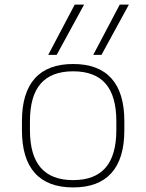

<svg xmlns="http://www.w3.org/2000/svg" viewBox="-20 -810 640 840"><path d="M424 -570H388L504 -790H544ZM228 -570H191L307 -790H348ZM300 10Q189 10 132.5 -53Q76 -116 76 -240V-280Q76 -404 132.5 -467Q189 -530 300 -530Q411 -530 467.5 -467Q524 -404 524 -280V-240Q524 -116 467.5 -53Q411 10 300 10ZM300 -22Q395 -22 442 -76.5Q489 -131 489 -241V-279Q489 -390 442 -444Q395 -498 300 -498Q205 -498 158 -444Q111 -390 111 -279V-241Q111 -131 158 -76.5Q205 -22 300 -22Z"/></svg>

Font: M PLUS Code Latin Expanded ExtraLight
Style: Regular
Weight: 250
Width: 7
Designer: Coji Morishita
Foundry: UNDERFOREST DESIGN
Version: Version 1.002; ttfautohint (v1.8.3)